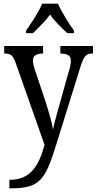

<svg xmlns="http://www.w3.org/2000/svg" viewBox="-20 -786 525 1043"><path d="M121 -619V-606H159C190 -636 226 -670 252 -707C277 -670 314 -636 345 -606H382V-619C355 -657 314 -721 295 -766H209C191 -721 148 -657 121 -619ZM31 191V237H40C196 237 226 192 286 -2L416 -420C436 -485 449 -495 482 -495H485V-536H308V-495H311C347 -494 365 -484 365 -456C365 -439 361 -422 355 -403L300 -206C287 -160 276 -121 268 -83C263 -117 247 -172 228 -232L172 -399C164 -423 159 -442 159 -457C159 -480 173 -495 211 -495H214V-536H3V-495H6C40 -495 50 -485 66 -442L222 1C190 118 144 191 31 191Z"/></svg>

Font: Noto Serif Devanagari Condensed
Style: Regular
Weight: 400
Width: 3
Designer: Universal Thirst, Indian Type Foundry and the Monotype Design Team
Foundry: Monotype Imaging Inc.
Version: Version 2.004